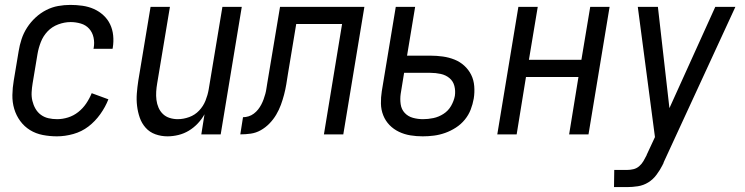

<svg xmlns="http://www.w3.org/2000/svg" viewBox="-20 -548 3040 783"><path d="M212 8Q183 8 154.5 2.5Q126 -3 102.5 -17.5Q79 -32 62.5 -54.5Q46 -77 38 -104Q30 -131 30.5 -160.5Q31 -190 36 -219L56 -339Q60 -364 68 -388.5Q76 -413 90.5 -435.5Q105 -458 125 -476.5Q145 -495 168.5 -507Q192 -519 217 -523.5Q242 -528 267 -528Q292 -528 316.5 -524.5Q341 -521 362.5 -511.5Q384 -502 401.5 -486Q419 -470 429 -449Q439 -428 441.5 -403.5Q444 -379 440 -354L439 -349H361L362 -352Q366 -374 361.5 -395Q357 -416 343.5 -431Q330 -446 309.5 -452Q289 -458 268 -458Q243 -458 217.5 -448.5Q192 -439 174 -420Q156 -401 146.5 -376.5Q137 -352 133 -328L113 -208Q110 -190 109 -172Q108 -154 112 -137Q116 -120 124.5 -105Q133 -90 146.5 -80Q160 -70 177 -66Q194 -62 213 -62Q235 -62 257.5 -69Q280 -76 299 -91Q318 -106 331.5 -126Q345 -146 354 -168L422 -143Q410 -112 389 -82.5Q368 -53 340.5 -32Q313 -11 279 -1.5Q245 8 212 8Z M663 8Q637 8 613.5 -0.5Q590 -9 574 -27Q558 -45 550 -68Q542 -91 539 -116Q536 -141 538 -167Q540 -193 544 -219L594 -520H673L621 -208Q618 -191 617 -174Q616 -157 618 -140.5Q620 -124 626.5 -109Q633 -94 644.5 -83Q656 -72 672 -67Q688 -62 705 -62Q728 -62 751.5 -70.5Q775 -79 792 -97Q809 -115 818 -137.5Q827 -160 831 -183L887 -520H966L880 0H801L814 -82Q803 -62 786.5 -44.5Q770 -27 750 -15Q730 -3 707.5 2.5Q685 8 663 8Z M960 0 971 -70Q982 -70 993.5 -73.5Q1005 -77 1015 -84.5Q1025 -92 1032.5 -101.5Q1040 -111 1045.5 -121.5Q1051 -132 1055 -143Q1059 -154 1062 -165Q1065 -176 1066.5 -187Q1068 -198 1070 -209L1122 -520H1466L1380 0H1301L1375 -450H1188L1154 -245Q1151 -225 1147.5 -204Q1144 -183 1138.5 -162Q1133 -141 1125.5 -120.5Q1118 -100 1106.5 -80.5Q1095 -61 1079 -44.5Q1063 -28 1043.5 -17Q1024 -6 1002.5 -3Q981 0 960 0Z M1704 8Q1678 8 1653.5 4Q1629 0 1607 -10.5Q1585 -21 1568.5 -38Q1552 -55 1543 -77.5Q1534 -100 1533.5 -125.5Q1533 -151 1537 -176L1594 -520H1673L1640 -321H1736Q1761 -321 1786 -317.5Q1811 -314 1833.5 -305Q1856 -296 1873.5 -280Q1891 -264 1901.5 -243Q1912 -222 1914 -196.5Q1916 -171 1912 -146Q1908 -123 1899.5 -101Q1891 -79 1875.5 -60Q1860 -41 1839 -27.5Q1818 -14 1795.5 -6Q1773 2 1750 5Q1727 8 1704 8ZM1705 -62Q1726 -62 1747.5 -66.5Q1769 -71 1788.5 -83.5Q1808 -96 1819.5 -116Q1831 -136 1835 -157Q1838 -178 1833 -197.5Q1828 -217 1813 -229.5Q1798 -242 1777.5 -246.5Q1757 -251 1735 -251H1628L1614 -165Q1611 -144 1614 -123Q1617 -102 1630.5 -87.5Q1644 -73 1664 -67.5Q1684 -62 1705 -62Z M2008 0 2094 -520H2173L2137 -304H2351L2387 -520H2466L2380 0H2301L2339 -234H2125L2087 0Z M2484 215 2485 145H2538Q2550 145 2563 142Q2576 139 2586.5 130Q2597 121 2604 109Q2611 97 2617 85V84L2651 11L2581 -520H2663L2710 -107L2897 -520H2979L2687 113Q2686 116 2685 119Q2684 122 2682 124V125Q2672 145 2657.5 164.5Q2643 184 2623.5 196Q2604 208 2581.5 211.5Q2559 215 2537 215Z"/></svg>

Font: Iosevka Algr
Style: Italic
Weight: 400
Italic angle: -9°
Monospace: yes
Designer: Belleve Invis
Foundry: Belleve Invis
Version: Version 26.0.2; ttfautohint (v1.8.3)